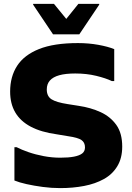

<svg xmlns="http://www.w3.org/2000/svg" viewBox="-20 -953 678 985"><path d="M54 -198H65Q90 -185 126 -172.5Q162 -160 204.5 -152Q247 -144 289 -144Q332 -144 360 -149.5Q388 -155 402 -166Q416 -177 416 -197Q416 -222 398 -234.5Q380 -247 331 -254L271 -264Q191 -275 138 -303Q85 -331 58.5 -376Q32 -421 32 -483Q32 -560 68 -615.5Q104 -671 180.5 -701.5Q257 -732 380 -732Q435 -732 484.5 -723Q534 -714 566 -701V-537H554Q523 -552 473.5 -564Q424 -576 366 -576Q316 -576 284 -567Q252 -558 236 -540Q220 -522 220 -494Q220 -459 244.5 -443.5Q269 -428 327 -419L384 -410Q445 -401 495.5 -378Q546 -355 576.5 -312.5Q607 -270 607 -201Q607 -142 582 -100.5Q557 -59 513 -34.5Q469 -10 411.5 1Q354 12 289 12Q244 12 199 6Q154 0 116 -8.5Q78 -17 54 -27ZM252 -777 150 -929V-933H257L320 -856L382 -933H489V-929L387 -777Z"/></svg>

Font: Kufam ExtraBold
Style: Regular
Weight: 800
Designer: Wael Morcos, Artur Schmal
Foundry: Original Type
Version: Version 1.300; ttfautohint (v1.8.3)